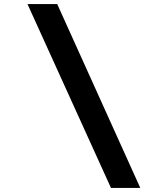

<svg xmlns="http://www.w3.org/2000/svg" viewBox="-20 -804 794 943"><path d="M669 119H525L115 -784H261Z"/></svg>

Font: DM Sans 24pt Black
Style: Italic
Weight: 900
Italic angle: -10°
Designer: Colophon Foundry, Jonny Pinhorn
Foundry: Colophon Foundry
Version: Version 4.004;gftools[0.9.30]